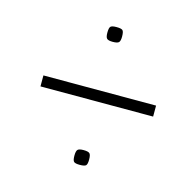

<svg xmlns="http://www.w3.org/2000/svg" viewBox="-74 -588 604 591"><g transform="rotate(15 228.5 -292.5)"><path d="M205 -96Q205 -111 209.5 -115.5Q214 -120 228 -120Q243 -120 247.5 -115.5Q252 -111 252 -96Q252 -81 247.5 -77Q243 -73 228 -73Q214 -73 209.5 -77Q205 -81 205 -96ZM205 -488Q205 -504 209.5 -508Q214 -512 228 -512Q243 -512 247.5 -508Q252 -504 252 -488Q252 -474 247.5 -469.5Q243 -465 228 -465Q214 -465 209.5 -469.5Q205 -474 205 -488ZM49 -275V-310H408V-275Z"/></g></svg>

Font: Georama ExtraCondensed Thin ExtraLight
Style: Regular
Weight: 250
Version: Version 1.001